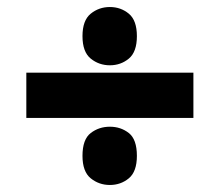

<svg xmlns="http://www.w3.org/2000/svg" viewBox="-20 -595 625 547"><path d="M293 -409Q262 -409 238.5 -428Q215 -447 215 -492Q215 -537 238.5 -556Q262 -575 293 -575Q324 -575 347 -556Q370 -537 370 -492Q370 -447 347 -428Q324 -409 293 -409ZM55 -388H531V-259H55ZM293 -68Q262 -68 238.5 -87Q215 -106 215 -151Q215 -198 238.5 -216Q262 -234 293 -234Q324 -234 347 -216Q370 -198 370 -151Q370 -106 347 -87Q324 -68 293 -68Z"/></svg>

Font: Noto Sans Devanagari UI Black
Style: Regular
Weight: 900
Designer: Jelle Bosma - Monotype Design Team
Foundry: Monotype Imaging Inc.
Version: Version 2.003; ttfautohint (v1.8.4.7-5d5b)